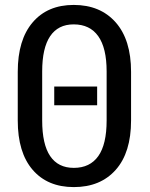

<svg xmlns="http://www.w3.org/2000/svg" viewBox="-20 -741 603 771"><path d="M370.1 -318.4H197.8V-393.6H370.1ZM506.3 -257.3Q506.3 -128.4 444.8 -59.1Q383.3 10.3 276.4 10.3Q170.9 10.3 111.1 -59.1Q51.3 -128.4 51.3 -257.3V-452.6Q51.3 -581.1 111.1 -651.1Q170.9 -721.2 275.9 -721.2Q382.8 -721.2 444.6 -651.1Q506.3 -581.1 506.3 -452.6ZM408.2 -454.1Q408.2 -548.3 374.5 -595.7Q340.8 -643.1 275.9 -643.1Q213.4 -643.1 181.4 -595.7Q149.4 -548.3 149.4 -454.1V-257.3Q149.4 -161.6 181.4 -114.3Q213.4 -66.9 276.4 -66.9Q341.3 -66.9 374.8 -114.3Q408.2 -161.6 408.2 -257.3Z"/></svg>

Font: Franco
Style: Regular
Weight: 400
Designer: Google
Version: Version 1.200311; 2013